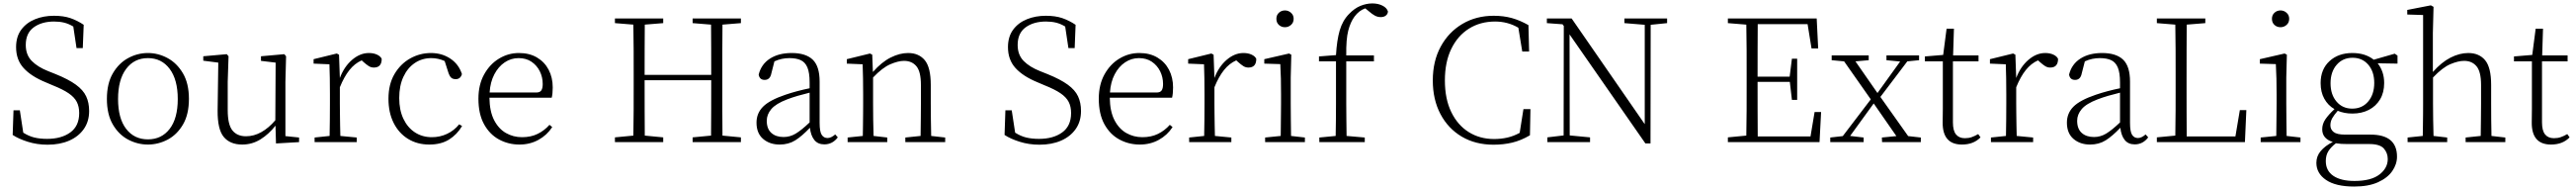

<svg xmlns="http://www.w3.org/2000/svg" viewBox="-20 -831 15084 1111"><path d="M262.2 -415 305.2 -397.9Q381.3 -367.2 424.3 -335.9Q467.3 -304.7 484.6 -267.6Q502 -230.5 502 -182.1Q502 -120.6 470.7 -76.4Q439.5 -32.2 384.8 -8.5Q330.1 15.1 258.8 15.1Q196.8 15.1 142.3 -2.2Q87.9 -19.5 54.2 -42L59.1 -186H96.2L116.2 -55.2Q148.9 -34.7 181.2 -26.9Q213.4 -19 255.9 -19Q339.4 -19 391.6 -56.6Q443.8 -94.2 443.8 -169.9Q443.8 -207.5 429.7 -235.1Q415.5 -262.7 381.8 -285.6Q348.1 -308.6 289.1 -332L249 -349.1Q162.6 -384.3 118.4 -432.9Q74.2 -481.4 74.2 -555.2Q74.2 -616.7 104.5 -657.5Q134.8 -698.2 185.1 -718.5Q235.4 -738.8 295.9 -738.8Q352.1 -738.8 392.6 -724.9Q433.1 -710.9 470.2 -686L464.8 -549.8H428.2L409.2 -675.8Q382.8 -691.9 356 -698.5Q329.1 -705.1 296.9 -705.1Q224.1 -705.1 177.5 -671.1Q130.9 -637.2 130.9 -567.9Q130.9 -510.3 166 -474.6Q201.2 -439 262.2 -415Z M846.2 14.2Q785.2 14.2 730.2 -14.9Q675.3 -43.9 640.6 -103.3Q606 -162.6 606 -252.9Q606 -342.8 640.9 -402.3Q675.8 -461.9 730.7 -491.5Q785.6 -521 846.2 -521Q906.2 -521 961.2 -491.5Q1016.1 -461.9 1051.3 -402.3Q1086.4 -342.8 1086.4 -252.9Q1086.4 -162.1 1051.5 -102.8Q1016.6 -43.5 961.7 -14.6Q906.7 14.2 846.2 14.2ZM846.2 -16.1Q926.3 -16.1 973.6 -77.4Q1021 -138.7 1021 -252Q1021 -365.2 973.6 -428.2Q926.3 -491.2 846.2 -491.2Q766.1 -491.2 718.8 -428.2Q671.4 -365.2 671.4 -252Q671.4 -138.7 718.8 -77.4Q766.1 -16.1 846.2 -16.1Z M1651.4 -35.2 1731.4 -26.9V0L1596.2 7.8L1593.3 -96.2Q1554.2 -46.4 1505.4 -16.1Q1456.5 14.2 1398.4 14.2Q1327.6 14.2 1290.5 -30Q1253.4 -74.2 1254.4 -185.1L1258.3 -464.8L1170.4 -476.1V-502L1308.1 -514.2L1318.4 -502L1313.5 -352.1V-188Q1313.5 -102.5 1341.1 -68.4Q1368.7 -34.2 1420.4 -34.2Q1467.3 -34.2 1510.7 -58.6Q1554.2 -83 1592.3 -127.9L1594.2 -464.8L1508.3 -475.1V-502L1645 -514.2L1655.3 -502L1651.4 -352.1Z M1965.3 -511.2 1970.2 -375Q1995.1 -440.9 2041.7 -481Q2088.4 -521 2140.1 -521Q2167.5 -521 2188 -511.5Q2208.5 -502 2215.3 -486.8Q2215.3 -436 2169.4 -436Q2152.8 -436 2139.4 -444.6Q2126 -453.1 2109.4 -467.8L2098.1 -478Q2057.1 -460 2026.1 -421.1Q1995.1 -382.3 1970.2 -320.8V-226.1Q1970.2 -199.7 1970.7 -165.8Q1971.2 -131.8 1971.7 -97.7Q1972.2 -63.5 1973.1 -36.1L2069.3 -26.9V0H1822.3V-26.9L1910.2 -36.1Q1911.1 -77.1 1911.6 -131.3Q1912.1 -185.5 1912.1 -226.1V-280.8Q1912.1 -379.9 1909.2 -455.1L1816.4 -459V-484.9L1952.1 -518.1Z M2668.9 -104 2686 -94.2Q2656.7 -44.4 2609.9 -15.1Q2563 14.2 2494.1 14.2Q2423.3 14.2 2369.4 -19Q2315.4 -52.2 2285.2 -112.3Q2254.9 -172.4 2254.9 -253.9Q2254.9 -337.9 2290 -397.7Q2325.2 -457.5 2382.1 -489.3Q2439 -521 2503.9 -521Q2567.9 -521 2617.2 -488.3Q2666.5 -455.6 2685.1 -397.9Q2676.8 -368.2 2648.9 -368.2Q2630.9 -368.2 2621.6 -377.4Q2612.3 -386.7 2606.9 -402.8L2584 -474.1Q2545.9 -491.2 2505.9 -491.2Q2451.7 -491.2 2409.2 -462.6Q2366.7 -434.1 2342.3 -381.8Q2317.9 -329.6 2317.9 -257.8Q2317.9 -188 2342.3 -136.5Q2366.7 -85 2409.9 -56.9Q2453.1 -28.8 2509.3 -28.8Q2556.2 -28.8 2597.7 -48.1Q2639.2 -67.4 2668.9 -104Z M2847.2 -290H3120.1Q3141.6 -290 3149.9 -302.2Q3158.2 -314.5 3158.2 -339.8Q3158.2 -379.9 3141.1 -414.3Q3124 -448.7 3092.5 -470Q3061 -491.2 3017.1 -491.2Q2972.7 -491.2 2935.5 -466.3Q2898.4 -441.4 2874.8 -396.2Q2851.1 -351.1 2847.2 -290ZM3210.9 -259.8H2846.2Q2847.2 -179.7 2873.5 -128.7Q2899.9 -77.6 2942.9 -53.2Q2985.8 -28.8 3037.1 -28.8Q3088.9 -28.8 3128.4 -48.1Q3168 -67.4 3197.8 -101.1L3213.9 -87.9Q3183.1 -40.5 3133.3 -13.2Q3083.5 14.2 3022 14.2Q2957 14.2 2902.3 -15.4Q2847.7 -44.9 2814.7 -104.5Q2781.7 -164.1 2781.7 -253.9Q2781.7 -335.9 2815.2 -396Q2848.6 -456.1 2902.6 -488.5Q2956.5 -521 3019 -521Q3080.6 -521 3125 -494.6Q3169.4 -468.3 3193.1 -422.9Q3216.8 -377.4 3216.8 -319.8Q3216.8 -282.7 3210.9 -259.8Z M4318.8 -695.8 4210.9 -687Q4210 -614.3 4210 -540Q4210 -465.8 4210 -390.1V-333Q4210 -258.8 4210 -184.8Q4210 -110.8 4210.9 -38.1L4318.8 -27.8V0H4036.1V-27.8L4144 -38.1Q4144.5 -109.9 4144.8 -188.2Q4145 -266.6 4145 -361.8H3754.9Q3754.9 -266.6 3755.1 -188.2Q3755.4 -109.9 3755.9 -38.1L3863.8 -27.8V0H3581.1V-27.8L3689 -38.1Q3690.4 -110.8 3690.7 -184.8Q3690.9 -258.8 3690.9 -333V-390.1Q3690.9 -464.8 3690.7 -539.1Q3690.4 -613.3 3689 -687L3581.1 -695.8V-723.1H3863.8V-695.8L3755.9 -687Q3755.4 -615.2 3755.1 -541.5Q3754.9 -467.8 3754.9 -393.1H4145Q4145 -467.3 4144.8 -540.8Q4144.5 -614.3 4144 -687L4036.1 -695.8V-723.1H4318.8Z M4721.2 -115.2V-289.1Q4686.5 -280.8 4652.1 -270.8Q4617.7 -260.7 4589.8 -250Q4523.4 -224.6 4496.8 -193.1Q4470.2 -161.6 4470.2 -125Q4470.2 -77.6 4497.1 -53.7Q4523.9 -29.8 4568.8 -29.8Q4606.4 -29.8 4639.6 -49.6Q4672.9 -69.3 4721.2 -115.2ZM4871.1 -44.9 4886.2 -27.8Q4855.5 13.2 4807.1 13.2Q4769.5 13.2 4748.8 -12.5Q4728 -38.1 4723.1 -84Q4676.3 -34.7 4637 -10.3Q4597.7 14.2 4545.9 14.2Q4487.3 14.2 4448.7 -18.8Q4410.2 -51.8 4410.2 -113.8Q4410.2 -168.9 4448.5 -207.3Q4486.8 -245.6 4579.1 -276.9Q4611.8 -288.1 4648.7 -297.9Q4685.5 -307.6 4721.2 -314.9V-349.1Q4721.2 -405.3 4708.3 -436.3Q4695.3 -467.3 4669.2 -479.2Q4643.1 -491.2 4603 -491.2Q4581.1 -491.2 4559.3 -486.8Q4537.6 -482.4 4515.1 -472.2L4497.1 -401.9Q4489.7 -363.8 4458 -363.8Q4427.7 -363.8 4422.9 -395Q4438 -455.6 4489 -488.3Q4540 -521 4616.2 -521Q4698.7 -521 4739.3 -482.2Q4779.8 -443.4 4779.8 -354V-112.8Q4779.8 -61 4792 -42.5Q4804.2 -23.9 4826.2 -23.9Q4847.2 -23.9 4871.1 -44.9Z M5433.1 -36.1 5515.1 -26.9V0H5281.7V-26.9L5371.1 -36.1Q5371.6 -77.1 5372.3 -130.9Q5373 -184.6 5373 -226.1V-334Q5373 -412.1 5346.7 -443.6Q5320.3 -475.1 5273.9 -475.1Q5240.2 -475.1 5193.8 -455.3Q5147.5 -435.5 5092.8 -377.9V-226.1Q5092.8 -185.5 5093.5 -131.3Q5094.2 -77.1 5095.7 -36.1L5175.8 -26.9V0H4943.8V-26.9L5032.7 -36.1Q5033.2 -63.5 5033.7 -97.7Q5034.2 -131.8 5034.4 -165.8Q5034.7 -199.7 5034.7 -226.1V-280.8Q5034.7 -379.9 5031.7 -455.1L4939 -459V-484.9L5074.7 -518.1L5087.9 -511.2L5091.8 -410.2Q5143.1 -468.3 5195.8 -494.6Q5248.5 -521 5297.9 -521Q5360.8 -521 5395.8 -478.8Q5430.7 -436.5 5430.7 -334V-226.1Q5430.7 -184.6 5431.4 -130.6Q5432.1 -76.7 5433.1 -36.1Z M6070.8 -415 6113.8 -397.9Q6189.9 -367.2 6232.9 -335.9Q6275.9 -304.7 6293.2 -267.6Q6310.5 -230.5 6310.5 -182.1Q6310.5 -120.6 6279.3 -76.4Q6248 -32.2 6193.4 -8.5Q6138.7 15.1 6067.4 15.1Q6005.4 15.1 5950.9 -2.2Q5896.5 -19.5 5862.8 -42L5867.7 -186H5904.8L5924.8 -55.2Q5957.5 -34.7 5989.7 -26.9Q6022 -19 6064.5 -19Q6147.9 -19 6200.2 -56.6Q6252.4 -94.2 6252.4 -169.9Q6252.4 -207.5 6238.3 -235.1Q6224.1 -262.7 6190.4 -285.6Q6156.7 -308.6 6097.7 -332L6057.6 -349.1Q5971.2 -384.3 5927 -432.9Q5882.8 -481.4 5882.8 -555.2Q5882.8 -616.7 5913.1 -657.5Q5943.4 -698.2 5993.7 -718.5Q6043.9 -738.8 6104.5 -738.8Q6160.6 -738.8 6201.2 -724.9Q6241.7 -710.9 6278.8 -686L6273.4 -549.8H6236.8L6217.8 -675.8Q6191.4 -691.9 6164.6 -698.5Q6137.7 -705.1 6105.5 -705.1Q6032.7 -705.1 5986.1 -671.1Q5939.5 -637.2 5939.5 -567.9Q5939.5 -510.3 5974.6 -474.6Q6009.8 -439 6070.8 -415Z M6480 -290H6752.9Q6774.4 -290 6782.7 -302.2Q6791 -314.5 6791 -339.8Q6791 -379.9 6773.9 -414.3Q6756.8 -448.7 6725.3 -470Q6693.8 -491.2 6649.9 -491.2Q6605.5 -491.2 6568.4 -466.3Q6531.2 -441.4 6507.6 -396.2Q6483.9 -351.1 6480 -290ZM6843.8 -259.8H6479Q6480 -179.7 6506.3 -128.7Q6532.7 -77.6 6575.7 -53.2Q6618.7 -28.8 6669.9 -28.8Q6721.7 -28.8 6761.2 -48.1Q6800.8 -67.4 6830.6 -101.1L6846.7 -87.9Q6815.9 -40.5 6766.1 -13.2Q6716.3 14.2 6654.8 14.2Q6589.8 14.2 6535.2 -15.4Q6480.5 -44.9 6447.5 -104.5Q6414.6 -164.1 6414.6 -253.9Q6414.6 -335.9 6448 -396Q6481.4 -456.1 6535.4 -488.5Q6589.4 -521 6651.9 -521Q6713.4 -521 6757.8 -494.6Q6802.2 -468.3 6825.9 -422.9Q6849.6 -377.4 6849.6 -319.8Q6849.6 -282.7 6843.8 -259.8Z M7086.9 -511.2 7091.8 -375Q7116.7 -440.9 7163.3 -481Q7210 -521 7261.7 -521Q7289.1 -521 7309.6 -511.5Q7330.1 -502 7336.9 -486.8Q7336.9 -436 7291 -436Q7274.4 -436 7261 -444.6Q7247.6 -453.1 7231 -467.8L7219.7 -478Q7178.7 -460 7147.7 -421.1Q7116.7 -382.3 7091.8 -320.8V-226.1Q7091.8 -199.7 7092.3 -165.8Q7092.8 -131.8 7093.3 -97.7Q7093.8 -63.5 7094.7 -36.1L7190.9 -26.9V0H6943.8V-26.9L7031.7 -36.1Q7032.7 -77.1 7033.2 -131.3Q7033.7 -185.5 7033.7 -226.1V-280.8Q7033.7 -379.9 7030.8 -455.1L6938 -459V-484.9L7073.7 -518.1Z M7504.9 -671.9Q7483.9 -671.9 7469.2 -685.3Q7454.6 -698.7 7454.6 -721.2Q7454.6 -742.7 7469.2 -756.3Q7483.9 -770 7504.9 -770Q7524.9 -770 7540.3 -756.3Q7555.7 -742.7 7555.7 -721.2Q7555.7 -698.7 7540.3 -685.3Q7524.9 -671.9 7504.9 -671.9ZM7540.5 -36.1 7621.6 -26.9V0H7388.7V-26.9L7480 -36.1Q7480.5 -63.5 7480.7 -97.7Q7481 -131.8 7481.4 -165.8Q7481.9 -199.7 7481.9 -226.1V-280.8Q7481.9 -329.1 7481 -370.8Q7480 -412.6 7477.5 -456.1L7383.8 -459V-484.9L7528.8 -518.1L7542 -511.2L7538.6 -377V-226.1Q7538.6 -185.5 7539.3 -131.3Q7540 -77.1 7540.5 -36.1Z M7704.1 -501 7803.7 -508.8Q7808.6 -595.2 7825.4 -653.1Q7842.3 -710.9 7879.9 -749Q7912.1 -782.7 7947.3 -796.9Q7982.4 -811 8016.1 -811Q8049.8 -811 8075.4 -798.3Q8101.1 -785.6 8107.9 -764.2Q8107.4 -749.5 8095.9 -740.2Q8084.5 -731 8065.9 -731Q8047.9 -731 8032 -739.3Q8016.1 -747.6 7996.1 -765.1L7975.1 -782.2Q7938.5 -769.5 7912.1 -733.9Q7888.7 -702.6 7875.5 -652.1Q7862.3 -601.6 7863.8 -506.8H8025.9V-472.2H7863.8V-226.1Q7863.8 -178.2 7864.5 -130.6Q7865.2 -83 7865.7 -36.1L7972.2 -26.9V0H7706.1V-26.9L7801.8 -36.1Q7802.7 -83 7803.2 -130.6Q7803.7 -178.2 7803.7 -226.1V-472.2H7704.1Z M8901.4 -192.9H8942.4L8939.5 -40Q8887.2 -9.3 8835.7 2.9Q8784.2 15.1 8726.6 15.1Q8620.1 15.1 8540 -32.2Q8460 -79.6 8415.3 -164.3Q8370.6 -249 8370.6 -360.8Q8370.6 -473.6 8417 -558.6Q8463.4 -643.6 8543.9 -691.2Q8624.5 -738.8 8727.5 -738.8Q8784.7 -738.8 8832.8 -725.6Q8880.9 -712.4 8930.7 -684.1L8934.6 -529.8H8894.5L8871.6 -668.9Q8809.6 -705.1 8735.4 -705.1Q8648.9 -705.1 8582.8 -663.8Q8516.6 -622.6 8479 -545.4Q8441.4 -468.3 8441.4 -360.8Q8441.4 -252.4 8478.8 -175.8Q8516.1 -99.1 8581.1 -58.6Q8646 -18.1 8729.5 -18.1Q8769.5 -18.1 8806.6 -26.4Q8843.8 -34.7 8879.4 -54.2Z M9742.7 -723.1V-695.8L9646.5 -686L9645.5 7.8H9615.7L9171.4 -629.9L9172.4 -39.1L9291.5 -27.8V0H9041.5V-27.8L9136.7 -39.1L9137.7 -679.2L9130.4 -689L9038.6 -695.8V-723.1H9183.6L9611.8 -105V-686L9492.7 -695.8V-723.1Z M10606.4 -175.8H10644.5L10635.3 0H10098.6V-27.8L10206.5 -38.1Q10208 -110.8 10208.3 -184.8Q10208.5 -258.8 10208.5 -333V-390.1Q10208.5 -464.8 10208.3 -539.1Q10208 -613.3 10206.5 -687L10098.6 -695.8V-723.1H10618.7L10627.4 -547.9H10588.4L10565.4 -689.9H10273.4Q10272.9 -618.2 10272.7 -542.2Q10272.5 -466.3 10272.5 -382.8H10460.4L10473.6 -487.8H10504.4V-247.1H10473.6L10461.4 -352.1H10272.5Q10272.5 -262.2 10272.7 -184.3Q10272.9 -106.4 10273.4 -33.2H10582.5Z M11154.3 -35.2 11228.5 -26.9V0H11001.5L11000.5 -26.9L11085.4 -35.2L10952.6 -226.1L10814.5 -36.1L10893.6 -26.9V0H10698.2V-26.9L10771.5 -35.2L10935.5 -250L10779.3 -472.2L10706.5 -479V-506.8H10923.3V-479L10845.7 -472.2L10974.6 -287.1L11107.4 -471.2L11027.3 -479V-506.8H11218.3V-479L11149.4 -472.2L10991.7 -264.2Z M11564.5 -46.9 11578.1 -27.8Q11537.6 14.2 11469.2 14.2Q11355 14.2 11356.4 -116.2Q11356.4 -133.8 11356.9 -151.4Q11357.4 -168.9 11357.4 -194.8V-472.2H11252.4V-501L11359.4 -509.8L11379.4 -663.1H11422.4L11417.5 -506.8H11566.4V-472.2H11416.5V-115.2Q11416.5 -66.9 11434.6 -44.9Q11452.6 -22.9 11486.3 -22.9Q11508.8 -22.9 11526.4 -29.1Q11543.9 -35.2 11564.5 -46.9Z M11782.2 -511.2 11787.1 -375Q11812 -440.9 11858.6 -481Q11905.3 -521 11957 -521Q11984.4 -521 12004.9 -511.5Q12025.4 -502 12032.2 -486.8Q12032.2 -436 11986.3 -436Q11969.7 -436 11956.3 -444.6Q11942.9 -453.1 11926.3 -467.8L11915 -478Q11874 -460 11843 -421.1Q11812 -382.3 11787.1 -320.8V-226.1Q11787.1 -199.7 11787.6 -165.8Q11788.1 -131.8 11788.6 -97.7Q11789.1 -63.5 11790 -36.1L11886.2 -26.9V0H11639.2V-26.9L11727.1 -36.1Q11728 -77.1 11728.5 -131.3Q11729 -185.5 11729 -226.1V-280.8Q11729 -379.9 11726.1 -455.1L11633.3 -459V-484.9L11769 -518.1Z M12395 -115.2V-289.1Q12360.4 -280.8 12325.9 -270.8Q12291.5 -260.7 12263.7 -250Q12197.3 -224.6 12170.7 -193.1Q12144 -161.6 12144 -125Q12144 -77.6 12170.9 -53.7Q12197.8 -29.8 12242.7 -29.8Q12280.3 -29.8 12313.5 -49.6Q12346.7 -69.3 12395 -115.2ZM12544.9 -44.9 12560.1 -27.8Q12529.3 13.2 12481 13.2Q12443.4 13.2 12422.6 -12.5Q12401.9 -38.1 12397 -84Q12350.1 -34.7 12310.8 -10.3Q12271.5 14.2 12219.7 14.2Q12161.1 14.2 12122.6 -18.8Q12084 -51.8 12084 -113.8Q12084 -168.9 12122.3 -207.3Q12160.6 -245.6 12252.9 -276.9Q12285.6 -288.1 12322.5 -297.9Q12359.4 -307.6 12395 -314.9V-349.1Q12395 -405.3 12382.1 -436.3Q12369.1 -467.3 12343 -479.2Q12316.9 -491.2 12276.9 -491.2Q12254.9 -491.2 12233.2 -486.8Q12211.4 -482.4 12189 -472.2L12170.9 -401.9Q12163.6 -363.8 12131.8 -363.8Q12101.6 -363.8 12096.7 -395Q12111.8 -455.6 12162.8 -488.3Q12213.9 -521 12290 -521Q12372.6 -521 12413.1 -482.2Q12453.6 -443.4 12453.6 -354V-112.8Q12453.6 -61 12465.8 -42.5Q12478 -23.9 12500 -23.9Q12521 -23.9 12544.9 -44.9Z M13096.7 -187H13134.8L13126.5 0H12610.8V-27.8L12718.8 -38.1Q12720.2 -110.8 12720.5 -184.6Q12720.7 -258.3 12720.7 -331.1V-390.1Q12720.7 -464.8 12720.5 -539.6Q12720.2 -614.3 12718.8 -687L12610.8 -695.8V-723.1H12894.5V-695.8L12785.6 -687Q12785.2 -613.3 12784.9 -535.4Q12784.7 -457.5 12784.7 -369.1V-313Q12784.7 -251 12784.9 -179.2Q12785.2 -107.4 12785.6 -33.2H13070.8Z M13335 -671.9Q13314 -671.9 13299.3 -685.3Q13284.7 -698.7 13284.7 -721.2Q13284.7 -742.7 13299.3 -756.3Q13314 -770 13335 -770Q13355 -770 13370.4 -756.3Q13385.7 -742.7 13385.7 -721.2Q13385.7 -698.7 13370.4 -685.3Q13355 -671.9 13335 -671.9ZM13370.6 -36.1 13451.7 -26.9V0H13218.8V-26.9L13310.1 -36.1Q13310.5 -63.5 13310.8 -97.7Q13311 -131.8 13311.5 -165.8Q13312 -199.7 13312 -226.1V-280.8Q13312 -329.1 13311 -370.8Q13310.1 -412.6 13307.6 -456.1L13213.9 -459V-484.9L13358.9 -518.1L13372.1 -511.2L13368.7 -377V-226.1Q13368.7 -185.5 13369.4 -131.3Q13370.1 -77.1 13370.6 -36.1Z M13754.9 -195.8Q13813 -195.8 13848.4 -237.5Q13883.8 -279.3 13883.8 -346.2Q13883.8 -412.1 13848.9 -452.6Q13814 -493.2 13756.8 -493.2Q13699.2 -493.2 13663.6 -451.9Q13627.9 -410.6 13627.9 -344.2Q13627.9 -277.8 13663.1 -236.8Q13698.2 -195.8 13754.9 -195.8ZM13854 11.2H13725.1Q13708 11.2 13691.4 10.3Q13674.8 9.3 13659.2 6.8Q13629.9 29.3 13615 53.2Q13600.1 77.1 13600.1 110.8Q13600.1 167.5 13644.3 197.3Q13688.5 227.1 13768.1 227.1Q13864.7 227.1 13913.8 189.7Q13962.9 152.3 13962.9 99.1Q13962.9 63 13939.7 37.1Q13916.5 11.2 13854 11.2ZM14020 -505.9V-459L13903.8 -460.9Q13921.9 -438.5 13931.9 -409.4Q13941.9 -380.4 13941.9 -345.2Q13941.9 -290 13918 -250Q13894 -210 13852.1 -188.5Q13810.1 -167 13755.9 -167Q13731.9 -167 13710.4 -171.1Q13689 -175.3 13669.9 -183.1Q13648.9 -159.2 13637.9 -139.9Q13627 -120.6 13627 -98.1Q13627 -74.2 13646 -59.1Q13665 -43.9 13712.9 -43.9H13861.8Q14017.1 -43.9 14017.1 85Q14017.1 129.4 13989.3 169.4Q13961.4 209.5 13905.8 234.6Q13850.1 259.8 13766.1 259.8Q13658.2 259.8 13601.6 221.2Q13544.9 182.6 13544.9 121.1Q13544.9 82 13570.6 51.8Q13596.2 21.5 13641.1 -1Q13612.3 -9.3 13595.7 -27.8Q13579.1 -46.4 13579.1 -75.2Q13579.1 -106 13597.4 -133.1Q13615.7 -160.2 13650.9 -192.9Q13612.8 -214.8 13591.3 -253.7Q13569.8 -292.5 13569.8 -345.2Q13569.8 -425.8 13621.6 -473.4Q13673.3 -521 13755.9 -521Q13831.1 -521 13880.9 -481.9L14003.9 -517.1Z M14570.3 -36.1 14651.4 -26.9V0H14418.9V-26.9L14507.3 -36.1Q14507.8 -77.1 14508.5 -130.9Q14509.3 -184.6 14509.3 -226.1V-334Q14509.3 -412.1 14482.7 -443.6Q14456.1 -475.1 14410.2 -475.1Q14375.5 -475.1 14329.6 -455.8Q14283.7 -436.5 14228 -377.9V-226.1Q14228 -185.5 14228.8 -131.3Q14229.5 -77.1 14231 -36.1L14311 -26.9V0H14079.1V-26.9L14168 -36.1Q14168.5 -63.5 14168.9 -97.7Q14169.4 -131.8 14169.7 -165.8Q14169.9 -199.7 14169.9 -226.1V-743.2L14077.1 -746.1V-772.9L14215.3 -799.8L14231 -791L14227.1 -639.2V-410.2Q14278.3 -467.8 14331.1 -494.4Q14383.8 -521 14434.1 -521Q14498 -521 14533.2 -478.8Q14568.4 -436.5 14568.4 -334V-226.1Q14568.4 -184.6 14568.8 -130.6Q14569.3 -76.7 14570.3 -36.1Z M15014.2 -46.9 15027.8 -27.8Q14987.3 14.2 14918.9 14.2Q14804.7 14.2 14806.2 -116.2Q14806.2 -133.8 14806.6 -151.4Q14807.1 -168.9 14807.1 -194.8V-472.2H14702.1V-501L14809.1 -509.8L14829.1 -663.1H14872.1L14867.2 -506.8H15016.1V-472.2H14866.2V-115.2Q14866.2 -66.9 14884.3 -44.9Q14902.3 -22.9 14936 -22.9Q14958.5 -22.9 14976.1 -29.1Q14993.7 -35.2 15014.2 -46.9Z"/></svg>

Font: Source Han Serif CN ExtraLight
Style: Regular
Weight: 250
Designer: Ryoko NISHIZUKA  (kana & ideographs); Frank Grießhammer (Latin, Greek & Cyrillic); Wenlong ZHANG  (bopomofo); Sandoll Co
Foundry: Adobe Systems Incorporated
Version: Version 1.001;PS 1.001;hotconv 16.6.54;makeotf.lib2.5.65590